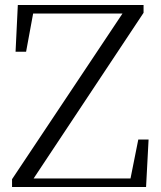

<svg xmlns="http://www.w3.org/2000/svg" viewBox="-20 -745 640 765"><path d="M28 0H562L572 -189H531L500 -34H114L552 -694V-725H51L42 -539H84L112 -691H468L28 -31Z"/></svg>

Font: Noto Serif CJK HK Light
Style: Regular
Weight: 300
Designer: Ryoko NISHIZUKA 西塚涼子 (kana & ideographs); Frank Grießhammer (Latin, Greek & Cyrillic); Wenlong ZHANG 张文龙 (bopomofo); San
Foundry: Adobe
Version: Version 2.001;hotconv 1.1.0;makeotfexe 2.6.0